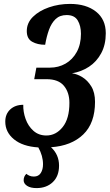

<svg xmlns="http://www.w3.org/2000/svg" viewBox="-20 -744 561 982"><path d="M167 218Q136 218 118.5 206.5Q101 195 101 178Q101 158 115 145Q120 150 130 154.5Q140 159 153 159Q177 159 188.5 141Q200 123 200 96Q200 53 176 10Q96 5 51.5 -31.5Q7 -68 7 -122Q7 -161 32.5 -184.5Q58 -208 99 -208Q98 -172 111 -135.5Q124 -99 151 -75Q178 -51 217 -51Q266 -51 300.5 -94Q335 -137 335 -218Q335 -271 307 -305Q279 -339 218 -339H155L166 -398H235Q279 -398 315 -418.5Q351 -439 372.5 -478Q394 -517 394 -571Q394 -612 377.5 -639.5Q361 -667 321 -667Q286 -667 264.5 -646.5Q243 -626 230.5 -591.5Q218 -557 211 -515Q172 -515 144.5 -530.5Q117 -546 117 -585Q117 -627 148.5 -658Q180 -689 230.5 -706.5Q281 -724 338 -724Q421 -724 471 -684.5Q521 -645 521 -574Q521 -515 497.5 -471.5Q474 -428 435 -402.5Q396 -377 348 -369Q374 -366 401 -349.5Q428 -333 447 -302Q466 -271 466 -223Q466 -114 405.5 -56Q345 2 241 9Q282 47 282 103Q282 157 250 187.5Q218 218 167 218Z"/></svg>

Font: Noto Serif ExtraCondensed
Style: Bold Italic
Weight: 700
Width: 2
Italic angle: -12°
Designer: Monotype Design Team
Foundry: Monotype Imaging Inc.
Version: Version 2.013; ttfautohint (v1.8.4.7-5d5b)